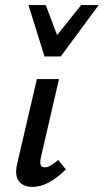

<svg xmlns="http://www.w3.org/2000/svg" viewBox="-20 -729 408 755"><path d="M108 6Q85 6 68.5 -3.5Q52 -13 46 -33.5Q40 -54 48 -87L125 -418H212L141 -111Q137 -93 139.5 -82Q142 -71 156 -71Q167 -71 179 -78Q191 -85 209 -100L239 -63Q205 -29 172 -11.5Q139 6 108 6ZM155 -507 183 -564 299 -709H368L219 -507ZM155 -507 92 -709H160L214 -566L219 -507Z"/></svg>

Font: Ysabeau Infant SemiBold
Style: Italic
Weight: 600
Italic angle: -12°
Designer: Christian Thalmann (Catharsis Fonts)
Version: Version 2.002; featfreeze: ss01,ss02,lnum